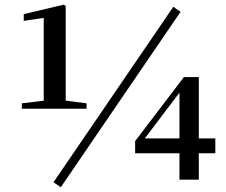

<svg xmlns="http://www.w3.org/2000/svg" viewBox="-20 -771 972 824"><path d="M73.7 -304.4V-327.6L173.4 -339.6H259L351.5 -327.6V-304.4ZM167.7 -304.4V-694.2L82 -681.5V-710.4L253.8 -751L262 -745V-304.4ZM750.2 0V-137.1V-157.4V-381.8H740.5L782 -415.2L684.8 -287.3L588.1 -159.1L594.3 -191.6V-176.9H904.1V-113.3H559.9V-165.3L769.3 -440.2H833.2V0ZM240.9 32.6 209.6 11.2 723.7 -741.7 755 -720.3Z"/></svg>

Font: Noto Serif JP
Style: Regular
Weight: 200
Designer: Ryoko NISHIZUKA 西塚涼子 (kana & ideographs); Frank Grießhammer (Latin, Greek & Cyrillic); Wenlong ZHANG 张文龙 (bopomofo); San
Foundry: Adobe
Version: Version 2.001;hotconv 1.1.0;makeotfexe 2.6.0